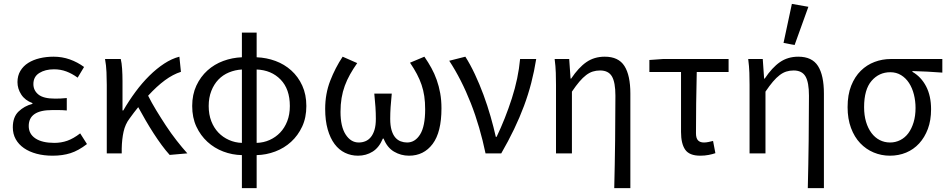

<svg xmlns="http://www.w3.org/2000/svg" viewBox="-20 -790 4886 989"><path d="M251 12Q206 12 168.5 2Q131 -8 103.5 -27Q76 -46 61 -73Q46 -100 46 -134Q46 -187 75.5 -215.5Q105 -244 147 -255V-259Q109 -273 89.5 -303Q70 -333 70 -367Q70 -400 85 -425Q100 -450 125.5 -466Q151 -482 184.5 -490Q218 -498 256 -498Q300 -498 339.5 -484Q379 -470 413 -445L380 -390Q351 -411 321.5 -422Q292 -433 258 -433Q213 -433 182.5 -414Q152 -395 152 -357Q152 -324 178 -303Q204 -282 263 -282Q277 -282 291 -282.5Q305 -283 324 -285V-221Q302 -223 284 -223Q266 -223 248 -223Q128 -223 128 -141Q128 -100 162.5 -77Q197 -54 260 -54Q295 -54 326.5 -65Q358 -76 393 -103L428 -48Q384 -14 343 -1Q302 12 251 12Z M854 8Q834 -14 813 -42.5Q792 -71 771 -103.5Q750 -136 730 -170.5Q710 -205 692 -238Q681 -224 669.5 -209.5Q658 -195 647 -179Q625 -150 616.5 -111.5Q608 -73 607 -25V0H530V-353Q530 -382 528.5 -418Q527 -454 521 -486H602Q607 -466 609 -435.5Q611 -405 611 -373V-221H615Q644 -271 678 -317Q712 -363 749.5 -400Q787 -437 826 -462.5Q865 -488 904 -498L912 -420Q871 -407 829.5 -376.5Q788 -346 743 -297Q761 -261 785 -221.5Q809 -182 835 -142.5Q861 -103 889.5 -66.5Q918 -30 945 0Z M1055 -244Q1055 -200 1068.5 -165.5Q1082 -131 1105 -107Q1128 -83 1159.5 -69Q1191 -55 1226 -54V-432Q1191 -430 1159.5 -417Q1128 -404 1105 -380Q1082 -356 1068.5 -321.5Q1055 -287 1055 -244ZM1473 -244Q1473 -331 1425.5 -380Q1378 -429 1302 -432V-54Q1338 -55 1369 -69Q1400 -83 1423 -107Q1446 -131 1459.5 -165.5Q1473 -200 1473 -244ZM1226 179V9Q1176 8 1130 -9.5Q1084 -27 1048.5 -59.5Q1013 -92 991.5 -138Q970 -184 970 -244Q970 -303 991.5 -349Q1013 -395 1048.5 -427Q1084 -459 1130 -476Q1176 -493 1226 -495V-622H1302V-495Q1353 -493 1399 -476Q1445 -459 1480.5 -427Q1516 -395 1537 -349Q1558 -303 1558 -244Q1558 -184 1536.5 -138Q1515 -92 1479.5 -59.5Q1444 -27 1397.5 -9.5Q1351 8 1302 9V179Z M1824 12Q1788 12 1757 -3Q1726 -18 1703.5 -48Q1681 -78 1668 -123.5Q1655 -169 1655 -229Q1655 -307 1681 -374Q1707 -441 1745 -498L1820 -465Q1799 -435 1783 -406.5Q1767 -378 1756 -348Q1745 -318 1739.5 -285Q1734 -252 1734 -214Q1734 -138 1760.5 -97Q1787 -56 1828 -56Q1846 -56 1862 -62.5Q1878 -69 1890 -83.5Q1902 -98 1909 -121Q1916 -144 1916 -178Q1916 -208 1914 -238.5Q1912 -269 1908 -308H1998Q1994 -269 1992 -238.5Q1990 -208 1990 -178Q1990 -143 1997 -119.5Q2004 -96 2016 -82Q2028 -68 2044 -62Q2060 -56 2077 -56Q2118 -56 2144 -97.5Q2170 -139 2170 -227Q2170 -264 2165.5 -294.5Q2161 -325 2151.5 -353Q2142 -381 2127.5 -408.5Q2113 -436 2092 -467L2166 -498Q2186 -469 2202 -440Q2218 -411 2229.5 -378.5Q2241 -346 2247.5 -310Q2254 -274 2254 -232Q2254 -109 2208.5 -48.5Q2163 12 2087 12Q2045 12 2009.5 -9Q1974 -30 1956 -76H1952Q1933 -30 1899.5 -9Q1866 12 1824 12Z M2481 0Q2467 -67 2448 -132.5Q2429 -198 2405 -259Q2381 -320 2353 -375Q2325 -430 2294 -477L2377 -498Q2402 -459 2426 -408Q2450 -357 2470.5 -301.5Q2491 -246 2507 -190Q2523 -134 2534 -85H2538Q2583 -179 2616.5 -283Q2650 -387 2659 -486H2742Q2732 -423 2716.5 -363Q2701 -303 2679 -244Q2657 -185 2628 -124.5Q2599 -64 2562 0Z M3144 179Q3147 59 3148.5 -66Q3150 -191 3150 -297Q3150 -366 3132 -396.5Q3114 -427 3071 -427Q3051 -427 3033.5 -421.5Q3016 -416 2999 -403Q2982 -390 2964.5 -369.5Q2947 -349 2926 -318V0H2844V-353Q2844 -382 2843 -415Q2842 -448 2837 -486H2912L2919 -385H2922Q2960 -442 3000.5 -470Q3041 -498 3095 -498Q3166 -498 3196.5 -450Q3227 -402 3227 -308V179Z M3587 12Q3531 12 3509.5 -19Q3488 -50 3488 -110V-419H3325V-481L3395 -486H3733V-419H3569Q3567 -337 3566 -257.5Q3565 -178 3565 -104Q3565 -78 3575.5 -67Q3586 -56 3606 -56Q3617 -56 3629 -58.5Q3641 -61 3653 -64L3665 -1Q3651 4 3630.5 8Q3610 12 3587 12Z M4141 179Q4144 59 4145.5 -66Q4147 -191 4147 -297Q4147 -366 4129 -396.5Q4111 -427 4068 -427Q4048 -427 4030.5 -421.5Q4013 -416 3996 -403Q3979 -390 3961.5 -369.5Q3944 -349 3923 -318V0H3841V-353Q3841 -382 3840 -415Q3839 -448 3834 -486H3909L3916 -385H3919Q3957 -442 3997.5 -470Q4038 -498 4092 -498Q4163 -498 4193.5 -450Q4224 -402 4224 -308V179ZM4016 -569 4059 -770 4144 -755 4073 -558Z M4564 12Q4520 12 4480.5 -4.5Q4441 -21 4411 -52.5Q4381 -84 4363.5 -131Q4346 -178 4346 -238Q4346 -302 4364.5 -348.5Q4383 -395 4414 -425.5Q4445 -456 4485 -471Q4525 -486 4568 -486H4834V-416Q4792 -419 4757 -421Q4722 -423 4680 -424V-420Q4725 -394 4750.5 -345Q4776 -296 4776 -227Q4776 -170 4759.5 -126Q4743 -82 4714.5 -51Q4686 -20 4647.5 -4Q4609 12 4564 12ZM4565 -56Q4593 -56 4617.5 -68.5Q4642 -81 4659 -104Q4676 -127 4686 -160Q4696 -193 4696 -234Q4696 -270 4687.5 -303.5Q4679 -337 4662.5 -362.5Q4646 -388 4621.5 -403Q4597 -418 4566 -418Q4508 -418 4469.5 -373.5Q4431 -329 4431 -238Q4431 -196 4441 -162.5Q4451 -129 4469 -105Q4487 -81 4511.5 -68.5Q4536 -56 4565 -56Z"/></svg>

Font: Pinyin1712
Style: Regular
Weight: 400
Version: Version 1